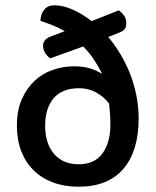

<svg xmlns="http://www.w3.org/2000/svg" viewBox="-20 -693 590 727"><path d="M390 -553Q414 -524 435 -489.5Q456 -455 471.5 -416Q487 -377 496 -333.5Q505 -290 505 -245Q505 -121 447 -53.5Q389 14 277 14Q224 14 181 -2Q138 -18 107.5 -48Q77 -78 60.5 -120.5Q44 -163 44 -217Q44 -275 62.5 -317Q81 -359 111 -387Q141 -415 180 -428.5Q219 -442 261 -442Q293 -442 319 -434.5Q345 -427 367 -413Q352 -443 335 -468.5Q318 -494 295 -517L170 -472Q159 -480 151 -492.5Q143 -505 143 -520Q143 -543 170 -554L225 -575Q203 -588 180 -597Q157 -606 133 -614Q134 -640 147.5 -656.5Q161 -673 186 -673Q218 -673 254.5 -657Q291 -641 327 -613L430 -654Q441 -646 449.5 -634.5Q458 -623 458 -606Q458 -589 451 -581.5Q444 -574 430 -569ZM398 -222Q398 -244 396.5 -263.5Q395 -283 393 -301Q372 -328 343 -343.5Q314 -359 280 -359Q215 -359 183 -321Q151 -283 151 -217Q151 -150 184.5 -110.5Q218 -71 278 -71Q338 -71 368 -112Q398 -153 398 -222Z"/></svg>

Font: Baloo Thambi 2 Medium
Style: Regular
Weight: 500
Designer: Aadarsh Rajan and Ek Type
Foundry: Ek Type
Version: Version 1.640;hotconv 1.0.111;makeotfexe 2.5.65597; ttfautoh